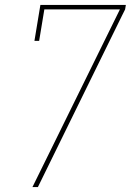

<svg xmlns="http://www.w3.org/2000/svg" viewBox="-20 -755 540 775"><path d="M111 0 178 -136 464 -717H159L138 -590H119L143 -735H488L485 -717L472 -691L133 0Z"/></svg>

Font: Iosevka Slab Thin
Style: Italic
Weight: 100
Italic angle: -9°
Monospace: yes
Designer: Belleve Invis
Foundry: Belleve Invis
Version: Version 11.1.1; ttfautohint (v1.8.3)